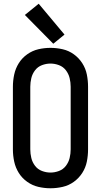

<svg xmlns="http://www.w3.org/2000/svg" viewBox="-20 -999 540 1027"><path d="M265 -765 325 -814 187 -979 113 -919ZM250 8Q283 8 315.5 0.5Q348 -7 375 -26.5Q402 -46 420 -74Q438 -102 444.5 -134.5Q451 -167 451 -200V-535Q451 -568 444.5 -600.5Q438 -633 420 -661Q402 -689 375 -708.5Q348 -728 315.5 -735.5Q283 -743 250 -743Q217 -743 185 -735.5Q153 -728 125.5 -708.5Q98 -689 80.5 -661Q63 -633 56 -600.5Q49 -568 49 -535V-200Q49 -167 56 -134.5Q63 -102 80.5 -74Q98 -46 125.5 -26.5Q153 -7 185 0.5Q217 8 250 8ZM250 -76Q227 -76 204.5 -84.5Q182 -93 167.5 -112Q153 -131 147.5 -154Q142 -177 142 -200V-535Q142 -558 147.5 -581Q153 -604 167.5 -623Q182 -642 204.5 -650.5Q227 -659 250 -659Q273 -659 295.5 -650.5Q318 -642 332.5 -623Q347 -604 352.5 -581Q358 -558 358 -535V-200Q358 -177 352.5 -154Q347 -131 332.5 -112Q318 -93 295.5 -84.5Q273 -76 250 -76Z"/></svg>

Font: Iosevka SS08 Medium
Style: Regular
Weight: 500
Monospace: yes
Designer: Belleve Invis
Foundry: Belleve Invis
Version: Version 3.4.3; ttfautohint (v1.8.3)